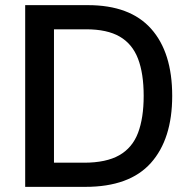

<svg xmlns="http://www.w3.org/2000/svg" viewBox="-20 -727 738 747"><path d="M78 0V-707H322Q486 -707 568 -615Q650 -523 650 -354Q650 -186 567 -93Q484 0 312 0ZM307 -94Q393 -94 444 -123Q495 -152 517 -210Q539 -268 539 -354Q539 -441 517 -498.5Q495 -556 446 -584.5Q397 -613 315 -613H190V-94Z"/></svg>

Font: 42dot Sans Light SemiBold
Style: Regular
Weight: 600
Version: Version 1.000